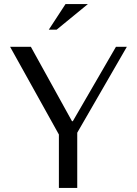

<svg xmlns="http://www.w3.org/2000/svg" viewBox="-20 -932 679 952"><path d="M30 -700 272 -265V0H363V-274L609 -700H555L341 -331H337L133 -700ZM305 -912H416L261 -785H222Z"/></svg>

Font: Tenor Sans
Style: Regular
Weight: 400
Designer: Denis Masharov
Foundry: Denis Masharov
Version: Version 1.1